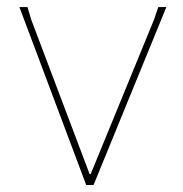

<svg xmlns="http://www.w3.org/2000/svg" viewBox="-20 -526 521 546"><path d="M246.1 0H225.1L35.2 -505.9H58.1L68.8 -470.2L234.9 -30.8H237.8L418 -470.2L430.2 -505.9H453.1Z"/></svg>

Font: Datalegreya
Style: Dot
Weight: 700
Designer: Figs Lab
Foundry: Figs Lab
Version: Version 1.002;PS 001.002;hotconv 1.0.70;makeotf.lib2.5.58329